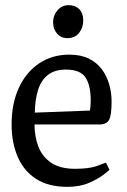

<svg xmlns="http://www.w3.org/2000/svg" viewBox="-20 -716 491 745"><path d="M241 9Q167 9 119 -22.5Q71 -54 48 -109Q25 -164 25 -233Q25 -315 53.5 -376Q82 -437 132.5 -470.5Q183 -504 249 -504Q293 -504 324 -489Q355 -474 374.5 -448Q394 -422 403.5 -389.5Q413 -357 413 -322Q413 -268 403 -250.5Q393 -233 365 -233H114Q114 -186 129 -147Q144 -108 178.5 -84.5Q213 -61 271 -61Q326 -61 356.5 -72Q387 -83 391 -85L405 -57Q402 -54 381.5 -38Q361 -22 325.5 -6.5Q290 9 241 9ZM115 -279 329 -287Q332 -305 332 -327Q332 -384 312 -415Q292 -446 235 -446Q194 -446 167.5 -426.5Q141 -407 128.5 -369.5Q116 -332 115 -279ZM242 -568Q217 -568 201.5 -585.5Q186 -603 186 -630Q186 -656 203 -676Q220 -696 247 -696Q272 -696 287.5 -680.5Q303 -665 303 -636Q303 -609 287 -588.5Q271 -568 242 -568Z"/></svg>

Font: Faustina
Style: Regular
Weight: 400
Designer: Alfonso Garcia
Foundry: http://www.omnibus-type.com
Version: Version 1.200